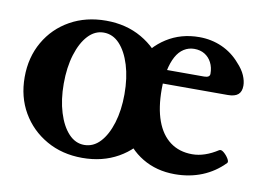

<svg xmlns="http://www.w3.org/2000/svg" viewBox="-56 -508 833 601"><g transform="rotate(10 361.0 -207.0)"><path d="M237 11Q173 11 123 -17.5Q73 -46 44.5 -95Q16 -144 16 -207Q16 -270 44.5 -319.5Q73 -369 123 -397Q173 -425 237 -425Q301 -425 350.5 -396.5Q400 -368 428 -320V-94Q400 -45 350.5 -17Q301 11 237 11ZM236 -30Q265 -30 286.5 -53Q308 -76 320.5 -116.5Q333 -157 333 -208Q333 -260 320.5 -300.5Q308 -341 286.5 -364Q265 -387 236 -387Q208 -387 186.5 -364Q165 -341 152.5 -300.5Q140 -260 140 -208Q140 -157 152.5 -116.5Q165 -76 186.5 -53Q208 -30 236 -30ZM531 11Q473 11 428 -16Q383 -43 359 -90V-317Q384 -367 429.5 -396Q475 -425 533 -425Q572 -425 605.5 -410Q639 -395 663 -367Q680 -349 687.5 -331.5Q695 -314 695 -299Q695 -280 684.5 -271Q674 -262 652 -262H411V-306H569Q587 -306 587 -318Q587 -338 579 -353.5Q571 -369 557 -377.5Q543 -386 524 -386Q506 -386 491 -376.5Q476 -367 466 -348.5Q456 -330 450.5 -303.5Q445 -277 445 -244Q445 -185 460 -144Q475 -103 504 -81.5Q533 -60 574 -60Q594 -60 614.5 -67Q635 -74 655 -87Q661 -91 670 -83.5Q679 -76 685 -66Q691 -56 687 -52Q657 -21 617.5 -5Q578 11 531 11Z"/></g></svg>

Font: Junicode VF
Style: Regular
Weight: 400
Designer: Peter S. Baker
Version: Version 2.213